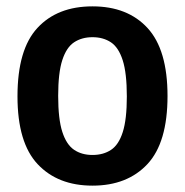

<svg xmlns="http://www.w3.org/2000/svg" viewBox="-20 -574 582 604"><path d="M271 10Q162 10 98.5 -57.5Q35 -125 35 -271Q35 -418.5 97.8 -486.2Q160.5 -554 271 -554Q381.5 -554 444.2 -485.8Q507 -417.5 507 -272Q507 -125.5 443.8 -57.8Q380.5 10 271 10ZM271 -86.5Q305 -86.5 329.2 -102.5Q353.5 -118.5 366.2 -158.5Q379 -198.5 379 -270.5Q379 -344 366 -384.5Q353 -425 328.8 -441Q304.5 -457 271 -457Q237.5 -457 213.2 -441Q189 -425 176 -385Q163 -345 163 -272.5Q163 -199.5 176 -159.2Q189 -119 213 -102.8Q237 -86.5 271 -86.5Z"/></svg>

Font: Encode Sans SmCnd SmBold
Style: Regular
Weight: 600
Width: 4
Designer: Multiple Designers
Foundry: Impallari Type
Version: Version 3.002; ttfautohint (v1.8.3) -l 8 -r 50 -G 200 -x 14 